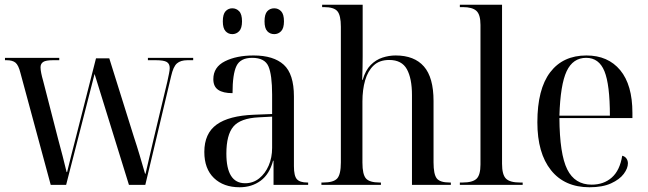

<svg xmlns="http://www.w3.org/2000/svg" viewBox="-20 -780 2734 810"><path d="M66 -473Q58 -505 45.5 -515.5Q33 -526 8 -526H1V-536H230V-526H204Q173 -526 162 -518.5Q151 -511 151 -496Q151 -486 154 -471Q157 -456 162 -439L225 -194Q236 -153 244.5 -120.5Q253 -88 261 -54H263Q271 -87 281 -126Q291 -165 300 -200L385 -534H441L545 -202Q557 -166 569.5 -124Q582 -82 592 -47H594Q602 -80 611 -120.5Q620 -161 628 -193L686 -436Q690 -455 693 -469.5Q696 -484 696 -493Q696 -511 683.5 -518.5Q671 -526 637 -526H604V-536H795V-526H771Q742 -526 726.5 -512.5Q711 -499 702 -459L593 0H524L379 -468L259 0H194Z M991 10Q923 10 882.5 -29Q842 -68 842 -139Q842 -217 894 -254.5Q946 -292 1052 -296L1128 -299V-381Q1128 -464 1112.5 -500Q1097 -536 1044 -536Q994 -536 977.5 -501.5Q961 -467 961 -387Q921 -387 900.5 -401Q880 -415 880 -446Q880 -497 929 -521.5Q978 -546 1050 -546Q1134 -546 1177 -507Q1220 -468 1220 -373V-79Q1220 -38 1232.5 -24Q1245 -10 1277 -10H1280V0H1134V-102H1132Q1117 -45 1079.5 -17.5Q1042 10 991 10ZM1014 -7Q1048 -7 1073.5 -27.5Q1099 -48 1113.5 -81.5Q1128 -115 1128 -156V-288L1071 -285Q994 -281 964.5 -246Q935 -211 935 -132Q935 -7 1014 -7ZM1137 -636Q1119 -636 1107.5 -648.5Q1096 -661 1096 -690Q1096 -720 1107.5 -732.5Q1119 -745 1137 -745Q1154 -745 1166 -732.5Q1178 -720 1178 -690Q1178 -661 1166 -648.5Q1154 -636 1137 -636ZM960 -636Q943 -636 931.5 -648.5Q920 -661 920 -690Q920 -720 931.5 -732.5Q943 -745 960 -745Q977 -745 989 -732.5Q1001 -720 1001 -690Q1001 -661 989 -648.5Q977 -636 960 -636Z M1336 0V-10H1343Q1387 -10 1402.5 -27Q1418 -44 1418 -95V-667Q1418 -715 1403.5 -732.5Q1389 -750 1347 -750H1339V-760H1510V-543Q1510 -519 1509.5 -496Q1509 -473 1508 -443H1510Q1522 -484 1544 -506Q1566 -528 1593.5 -537Q1621 -546 1649 -546Q1728 -546 1768.5 -499.5Q1809 -453 1809 -354V-95Q1809 -45 1822.5 -27.5Q1836 -10 1877 -10H1882V0H1718V-379Q1718 -449 1696.5 -488Q1675 -527 1622 -527Q1581 -527 1556.5 -504Q1532 -481 1520.5 -441.5Q1509 -402 1509 -352V-94Q1509 -44 1524 -27Q1539 -10 1582 -10H1587V0Z M1920 0V-10H1931Q1974 -10 1990.5 -26Q2007 -42 2007 -86V-675Q2007 -719 1989.5 -734.5Q1972 -750 1933 -750H1920V-760H2098V-89Q2098 -43 2114.5 -26.5Q2131 -10 2174 -10H2185V0Z M2467 10Q2362 10 2304.5 -62Q2247 -134 2247 -264Q2247 -404 2301 -475Q2355 -546 2454 -546Q2545 -546 2596.5 -484Q2648 -422 2648 -304V-282H2340Q2341 -130 2373 -65.5Q2405 -1 2476 -1Q2527 -1 2561 -31Q2595 -61 2605 -123Q2617 -120 2623 -111Q2629 -102 2629 -91Q2629 -70 2611.5 -46.5Q2594 -23 2558 -6.5Q2522 10 2467 10ZM2553 -292Q2553 -423 2530 -479.5Q2507 -536 2453 -536Q2397 -536 2370.5 -479.5Q2344 -423 2340 -292Z"/></svg>

Font: Noto Serif Display SemiCondensed
Style: Regular
Weight: 400
Width: 4
Designer: Monotype Design Team
Foundry: Monotype Imaging Inc.
Version: Version 2.009